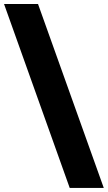

<svg xmlns="http://www.w3.org/2000/svg" viewBox="-108 -828 536 955"><path d="M81.1 -808.1 408.2 106.9H238.8L-87.9 -808.1Z"/></svg>

Font: Montserrat arm ExtraBold
Style: Regular
Weight: 800
Designer: Julieta Ulanovsky
Foundry: Julieta Ulanovsky
Version: Version 6.000;PS 006.000;hotconv 1.0.88;makeotf.lib2.5.64775